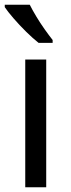

<svg xmlns="http://www.w3.org/2000/svg" viewBox="-21 -786 299 806"><path d="M173 0H85V-536H173ZM104 -766Q115 -744 131.5 -716.5Q148 -689 166.5 -663Q185 -637 200 -618V-606H141Q118 -624 89 -652.5Q60 -681 35.5 -709.5Q11 -738 -1 -756V-766Z"/></svg>

Font: Noto Znamenny Musical Notation
Style: Regular
Weight: 400
Version: Version 1.003; ttfautohint (v1.8.4.7-5d5b)